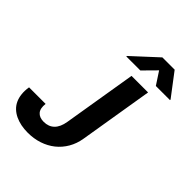

<svg xmlns="http://www.w3.org/2000/svg" viewBox="-264 -1095 1246 1246"><g transform="rotate(45 359.0 -472.0)"><path d="M12.1 -204.5H164.1Q158.4 -159.1 177.9 -136.2Q197.4 -113.3 237.2 -113.3Q282 -113.3 309.7 -140.4Q337.4 -167.6 346.2 -221.2L429.7 -727.3H581.7L497.9 -219.1Q489.3 -166.5 464.7 -124.1Q440 -81.7 402.7 -51.8Q365.4 -22 317.3 -6Q269.2 9.9 213.8 9.9Q147.7 9.9 98 -13.5Q73.2 -25.2 54.3 -43Q35.5 -60.7 24.3 -84.5Q13.1 -108.3 9.8 -138.3Q6.4 -168.3 12.1 -204.5ZM316.4 -792.6 317.1 -797.6 486.5 -953.8H599.1L717.7 -797.6L717 -792.6H587.7L530.9 -879.3L445.3 -792.6Z"/></g></svg>

Font: Inter P
Style: Bold Italic
Weight: 700
Italic angle: 9.39999°
Designer: Rasmus Andersson
Foundry: rsms
Version: Version 3.018;git-588b23468